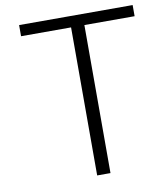

<svg xmlns="http://www.w3.org/2000/svg" viewBox="-82 -797 748 866"><g transform="rotate(-10 292.0 -364.5)"><path d="M293 0V-678H64V-729H584V-678H354V0Z"/></g></svg>

Font: NotoSansHansLight
Style: Regular
Weight: 300
Designer: Ryoko NISHIZUKA  (kana & ideographs); Paul D. Hunt (Latin, Greek & Cyrillic); Wenlong ZHANG  (bopomofo); Sandoll Communi
Foundry: Adobe Systems Incorporated
Version: Version 1.00;December 8, 2021;FontCreator 13.0.0.2675 64-bit